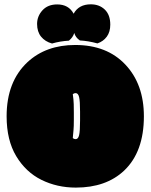

<svg xmlns="http://www.w3.org/2000/svg" viewBox="-20 -854 698 890"><path d="M351.1 -336.9Q351.1 -385.7 346.7 -404.1Q342.3 -422.4 330.6 -422.4Q323.2 -422.4 317.4 -417.5Q318.4 -408.7 320.3 -394Q322.3 -379.4 322.3 -331.5V-299.8Q322.3 -266.6 320.8 -251.5Q319.3 -236.3 318.4 -225.6Q317.9 -219.7 317.4 -213.9Q323.2 -209 330.6 -209Q342.3 -209 346.7 -227.3Q351.1 -245.6 351.1 -294.4ZM331.5 15.6Q244.6 15.6 172.1 -20.3Q99.6 -56.2 55.2 -130.1Q10.7 -204.1 10.7 -314.9Q10.7 -475.6 107.4 -565.9Q193.4 -645.5 328.6 -645.5Q475.6 -645.5 561.3 -554.4Q647 -463.4 647 -314.9Q647 -149.9 555.2 -63Q471.7 15.6 331.5 15.6ZM245.1 -833.5Q298.3 -833.5 321.3 -790.5Q345.2 -834 400.9 -834Q440.4 -834 465.8 -809.6Q491.2 -785.2 491.2 -739.7Q491.2 -706.1 475.1 -684.1Q459 -662.1 431.6 -652.8Q388.2 -664.6 350.1 -666.5Q330.1 -680.2 324.2 -701.2Q318.4 -680.7 299.3 -665.5Q258.3 -663.1 221.2 -652.3Q189 -661.1 170.4 -684.1Q151.9 -707 151.9 -742.9Q151.9 -778.8 176.8 -806.2Q201.7 -833.5 245.1 -833.5Z"/></svg>

Font: Modak
Style: Regular
Weight: 400
Version: Version 1.036;PS Version 1.000;hotconv 1.0.79;makeotf.lib2.5